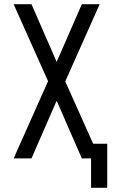

<svg xmlns="http://www.w3.org/2000/svg" viewBox="-20 -755 540 915"><path d="M414 140V0H370L250 -275L130 0H45L209 -368L45 -735H130L250 -460L370 -735H455L291 -367L424 -70H491V140Z"/></svg>

Font: Zed Mono
Style: Regular
Weight: 400
Monospace: yes
Designer: Belleve Invis
Foundry: Belleve Invis
Version: Version 1.0.0; ttfautohint (v1.8.4)